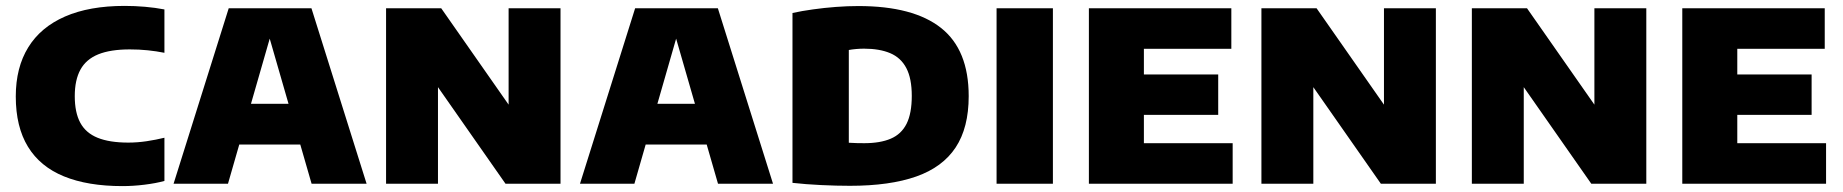

<svg xmlns="http://www.w3.org/2000/svg" viewBox="-20 -623 6248 651"><path d="M395.5 8Q277.5 8 196.8 -25Q116 -58 74.8 -125.5Q33.5 -193 33.5 -296Q33.5 -394 75.8 -462.5Q118 -531 200.5 -567Q283 -603 402.5 -603Q437 -603 471.8 -600Q506.5 -597 537.5 -591V-444Q510 -449.5 480.8 -452.5Q451.5 -455.5 420 -455.5Q354.5 -455.5 313.2 -438.8Q272 -422 252.8 -387Q233.5 -352 233.5 -297Q233.5 -241.5 252.2 -206.8Q271 -172 311.2 -155.8Q351.5 -139.5 415 -139.5Q445.5 -139.5 477.2 -144.2Q509 -149 537.5 -156V-9.5Q508.5 -1.5 470.2 3.2Q432 8 395.5 8Z M568.5 0 755.5 -595H1036L1223 0H1036.5L886 -521.5H903L753 0ZM727.5 -133 767 -271H1023L1062.5 -133Z M1289 0V-595H1476L1730.5 -231H1704.5V-595H1880.5V0H1694L1439.5 -364H1465V0Z M1946.5 0 2133.5 -595H2414L2601 0H2414.5L2264 -521.5H2281L2131 0ZM2105.5 -133 2145 -271H2401L2440.5 -133Z M2862 7Q2816.5 7 2764.2 4.5Q2712 2 2667 -3V-579Q2699 -586 2736.8 -591.2Q2774.5 -596.5 2814 -599.5Q2853.5 -602.5 2890.5 -602.5Q3077 -602.5 3170.8 -528.2Q3264.5 -454 3264.5 -297Q3264.5 -190 3220.2 -123Q3176 -56 3086.5 -24.5Q2997 7 2862 7ZM2910.5 -137.5Q2964.5 -137.5 3000.2 -152.8Q3036 -168 3053.8 -203.2Q3071.5 -238.5 3071.5 -298Q3071.5 -357 3053 -392.2Q3034.5 -427.5 2998.2 -442.8Q2962 -458 2909.5 -458Q2897 -458 2882.8 -456.8Q2868.5 -455.5 2858 -453.5V-139Q2872.5 -138 2885.5 -137.8Q2898.5 -137.5 2910.5 -137.5Z M3359 0V-595H3550V0Z M3672 0V-595H4155V-457.5H3858.5V-137.5H4159.5V0ZM3783.5 -233.5V-370.5H4110.5V-233.5Z M4257 0V-595H4444L4698.5 -231H4672.5V-595H4848.5V0H4662L4407.5 -364H4433V0Z M4970.5 0V-595H5157.5L5412 -231H5386V-595H5562V0H5375.5L5121 -364H5146.5V0Z M5684 0V-595H6167V-457.5H5870.5V-137.5H6171.5V0ZM5795.5 -233.5V-370.5H6122.5V-233.5Z"/></svg>

Font: Encode Sans SC Condensed Thin ExtraBold
Style: Regular
Weight: 800
Version: Version 3.002